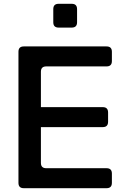

<svg xmlns="http://www.w3.org/2000/svg" viewBox="-20 -989 641 1009"><path d="M105 0Q77 0 77 -28V-717Q77 -745 105 -745H540Q568 -745 568 -717V-668Q568 -640 540 -640H223Q195 -640 195 -612V-426H520Q548 -426 548 -398V-349Q548 -321 520 -321H195V-133Q195 -105 223 -105H540Q568 -105 568 -77V-28Q568 0 540 0ZM288 -844Q260 -844 260 -872V-941Q260 -969 288 -969H357Q385 -969 385 -941V-872Q385 -844 357 -844Z"/></svg>

Font: Pitagon Sans Text SemiBold
Style: Regular
Weight: 600
Designer: Travis Tran
Foundry: Pitagon
Version: Version 1.001; ttfautohint (v1.8.4.7-5d5b);gftools[0.9.26]